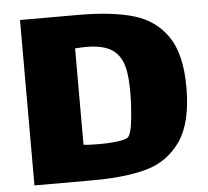

<svg xmlns="http://www.w3.org/2000/svg" viewBox="-50 -696 849 784"><g transform="rotate(-5 374.5 -304.0)"><path d="M713 -310Q713 -165 660.5 -89.5Q608 -14 520 10.5Q432 35 298 35H60V-643H298Q437 -643 525.5 -617Q614 -591 663.5 -518.5Q713 -446 713 -310ZM483 -310Q483 -373 474 -410.5Q465 -448 443 -471Q407 -510 320 -510Q305 -510 274 -508V-113Q294 -110 337 -110Q381 -110 415 -114.5Q449 -119 457 -127Q471 -141 477 -200.5Q483 -260 483 -310Z"/></g></svg>

Font: Lalezar
Style: Regular
Weight: 400
Designer: Borna Izadpanah
Foundry: Borna Izadpanah
Version: Version 1.003;November 28, 2018;FontCreator 11.5.0.2421 64-b